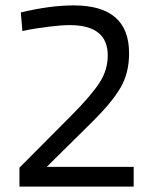

<svg xmlns="http://www.w3.org/2000/svg" viewBox="-20 -691 570 711"><path d="M475 0H52V-70L249 -268Q319 -339 349 -385.5Q379 -432 379 -486Q379 -598 238 -598Q208 -598 164 -592.5Q120 -587 92 -582L63 -576L57 -645Q166 -671 253 -671Q458 -671 458 -494Q458 -421 427 -367.5Q396 -314 328 -246L153 -73H475Z"/></svg>

Font: TypoPRO Titillium Maps
Style: 400 wt
Weight: 400
Designer: Campivisivi
Foundry: Accademia di Belle Arti di Urbino and students of MA course of Visual design
Version: Version 001.001